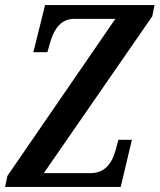

<svg xmlns="http://www.w3.org/2000/svg" viewBox="-23 -734 627 754"><path d="M-3 0H451L495 -185H442L431 -144C414 -85 384 -54 331 -54H149L575 -670L584 -714H154L108 -529H163L177 -577C193 -627 221 -660 269 -660H430L6 -43Z"/></svg>

Font: Noto Serif Condensed Semi
Style: Italic
Weight: 600
Width: 3
Italic angle: -12°
Designer: Monotype Design Team
Foundry: Monotype Imaging Inc.
Version: Version 1.901